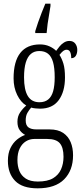

<svg xmlns="http://www.w3.org/2000/svg" viewBox="-20 -786 452 1046"><path d="M185 240Q102 240 62.5 199.5Q23 159 23 90Q23 49 37 20.5Q51 -8 72.5 -25.5Q94 -43 117 -51Q101 -59 88 -76Q75 -93 75 -123Q75 -152 89.5 -173.5Q104 -195 123 -211Q93 -229 73.5 -269Q54 -309 54 -359Q54 -451 90.5 -497.5Q127 -544 198 -544Q226 -544 248.5 -534Q271 -524 286 -509Q294 -520 304 -532.5Q314 -545 328 -554Q342 -563 358 -563Q379 -563 390 -548.5Q401 -534 401 -514Q401 -495 393 -482Q385 -469 368 -469Q368 -491 362 -503Q356 -515 343 -515Q333 -515 324.5 -508.5Q316 -502 304 -487Q317 -467 325.5 -439Q334 -411 334 -364Q334 -287 300 -240.5Q266 -194 198 -194Q188 -194 173 -195.5Q158 -197 150 -200Q139 -188 129.5 -171.5Q120 -155 120 -130Q120 -103 135 -92Q150 -81 178 -81H249Q296 -81 324 -62Q352 -43 365 -11.5Q378 20 378 60Q378 142 329.5 191Q281 240 185 240ZM186 203Q239 203 269 185Q299 167 312.5 136.5Q326 106 326 68Q326 18 306 -5.5Q286 -29 237 -29H167Q142 -29 121 -16Q100 -3 87.5 22.5Q75 48 75 86Q75 119 85.5 145Q96 171 120.5 187Q145 203 186 203ZM195 -229Q224 -229 242.5 -244Q261 -259 269.5 -289Q278 -319 278 -365Q278 -416 269 -447.5Q260 -479 241.5 -493.5Q223 -508 194 -508Q167 -508 148.5 -492.5Q130 -477 120.5 -445.5Q111 -414 111 -364Q111 -297 131.5 -263Q152 -229 195 -229ZM172 -616Q178 -637 187.5 -664Q197 -691 207.5 -718Q218 -745 227 -766H255V-753Q252 -731 247.5 -706.5Q243 -682 239.5 -656.5Q236 -631 234 -606H172Z"/></svg>

Font: Noto Serif Khmer ExtraCondensed Light
Style: Regular
Weight: 300
Width: 2
Designer: Danh Hong and the Monotype Design Team
Foundry: Monotype Imaging Inc.
Version: Version 2.004